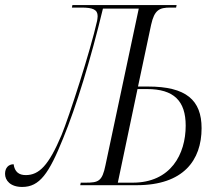

<svg xmlns="http://www.w3.org/2000/svg" viewBox="-71 -734 872 761"><path d="M17 7C86 7 123 -46 179 -185C231 -311 289 -500 337 -700H479L347 -79C334 -15 319 -10 268 -10H249L247 0H471C656 0 728 -99 728 -226C728 -337 667 -391 516 -391H476L528 -636C541 -695 561 -704 604 -704H627L629 -714H216L214 -704H252C297 -704 316 -696 316 -670C316 -665 315 -659 314 -652C287 -531 203 -272 173 -199C122 -78 84 -40 31 -40C4 -40 -13 -53 -17 -83C-37 -83 -51 -69 -51 -45C-51 -19 -30 7 17 7ZM455 -10H396L474 -381H512C618 -381 665 -334 665 -236C665 -123 606 -10 455 -10Z"/></svg>

Font: Noto Serif Display Condensed Light
Style: Italic
Weight: 300
Width: 3
Italic angle: -12°
Designer: Monotype Design Team
Foundry: Monotype Imaging Inc.
Version: Version 2.009